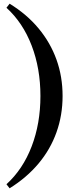

<svg xmlns="http://www.w3.org/2000/svg" viewBox="-20 -785 397 1040"><path d="M32 235 15 213Q104 132 151.5 8Q199 -116 199 -265Q199 -414 151.5 -538Q104 -662 15 -743L32 -765Q125 -708 189 -631Q253 -554 286 -462Q319 -370 319 -265Q319 -161 286 -68.5Q253 24 189 100.5Q125 177 32 235Z"/></svg>

Font: Platypi Light SemiBold
Style: Regular
Weight: 600
Version: Version 1.200